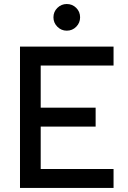

<svg xmlns="http://www.w3.org/2000/svg" viewBox="-20 -922 626 942"><path d="M78.1 0V-693.4H179.7V0ZM78.1 0V-92.8H537.1V0ZM78.1 -300.8V-393.6H449.2V-300.8ZM78.1 -600.6V-693.4H537.1V-600.6ZM307.6 -771.5Q280.8 -771.5 261.5 -790.8Q242.2 -810.1 242.2 -836.9Q242.2 -864.3 261.5 -883.3Q280.8 -902.3 307.6 -902.3Q335 -902.3 354 -883.3Q373 -864.3 373 -836.9Q373 -810.1 354 -790.8Q335 -771.5 307.6 -771.5Z"/></svg>

Font: Cascadia Code
Style: Regular
Weight: 400
Monospace: yes
Designer: Aaron Bell
Foundry: Saja Typeworks
Version: Version 2106.017